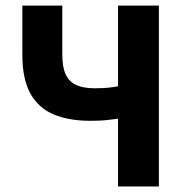

<svg xmlns="http://www.w3.org/2000/svg" viewBox="-20 -672 670 692"><path d="M405.4 0V-244.1Q383.3 -241 360.9 -238.8Q338.5 -236.6 305.5 -236.6Q228.2 -236.6 173.4 -259.6Q118.5 -282.6 89.5 -335Q60.5 -387.4 60.5 -475.1V-651.8H204.5V-475.1Q204.5 -430.2 216.8 -403.7Q229.1 -377.3 254.8 -365.6Q280.5 -353.9 320.7 -353.9Q350.4 -353.9 370.3 -355.9Q390.3 -358 405.4 -361.3V-651.8H552.7V0Z"/></svg>

Font: Source Sans Variable
Style: Regular
Weight: 200
Designer: Paul D. Hunt
Foundry: Adobe Systems Incorporated
Version: Version 3.006;hotconv 1.0.111;makeotfexe 2.5.65597